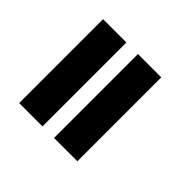

<svg xmlns="http://www.w3.org/2000/svg" viewBox="-114 -1169 728 728"><g transform="rotate(45 250.0 -805.0)"><path d="M63 -580V-1030H188V-580ZM250 -580V-1030H375V-580Z"/></g></svg>

Font: 2P VHS
Style: Regular
Weight: 400
Designer: CodeMan38
Foundry: CodeMan38
Version: Version 3.000